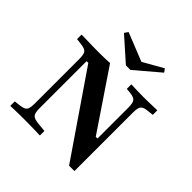

<svg xmlns="http://www.w3.org/2000/svg" viewBox="-201 -926 1087 1087"><g transform="rotate(45 342.0 -382.5)"><path d="M513.7 4 179 -484.7H165.3V-201.6H127.4V-465.3Q127.4 -490.3 123 -503.6Q118.5 -516.9 105.2 -523Q91.9 -529 66.9 -531.5L38.7 -534.7V-571Q55.6 -571 79.4 -570.2Q103.2 -569.4 129.4 -569Q155.6 -568.5 179 -568.5H191.1Q213.7 -568.5 233.1 -569.4Q252.4 -570.2 266.9 -571L504.8 -218.5H518.5V-465.3Q518.5 -501.6 508.5 -515.3Q498.4 -529 463.7 -532.3L437.1 -534.7V-571Q454.8 -570.2 483.5 -569.4Q512.1 -568.5 537.1 -568.5Q554.8 -568.5 575 -569Q595.2 -569.4 614.1 -570.2Q633.1 -571 645.2 -571V-534.7L616.1 -531.5Q591.1 -529.8 578.2 -523.4Q565.3 -516.9 560.9 -503.6Q556.5 -490.3 556.5 -465.3V4ZM165.3 -105.6Q165.3 -69.4 177 -56.9Q188.7 -44.4 226.6 -41.1L275.8 -36.3V0Q258.9 -0.8 236.7 -1.2Q214.5 -1.6 191.5 -2Q168.5 -2.4 146.8 -2.4Q129.8 -2.4 109.3 -2Q88.7 -1.6 70.2 -1.2Q51.6 -0.8 38.7 0V-36.3L68.5 -39.5Q93.5 -41.9 106 -48Q118.5 -54 123 -67.3Q127.4 -80.6 127.4 -105.6V-201.6H165.3ZM507.3 -769.4 521.8 -749.2 375.8 -625H339.5L201.6 -747.6L216.9 -769.4L423.4 -687.1L350.8 -680.6Z"/></g></svg>

Font: Playfair 9pt
Style: Bold
Weight: 700
Designer: Claus Eggers Sørensen
Foundry: Claus Eggers Sørensen
Version: Version 2.203